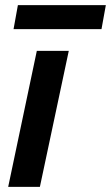

<svg xmlns="http://www.w3.org/2000/svg" viewBox="-20 -731 434 751"><path d="M12 0 124 -532H249L136 0ZM33 -617 50 -711H394L377 -617Z"/></svg>

Font: Mona Sans ExtraLight SemiBold
Style: Italic
Weight: 600
Italic angle: -11.6951°
Version: Version 2.000